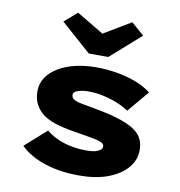

<svg xmlns="http://www.w3.org/2000/svg" viewBox="-88 -881 910 971"><g transform="rotate(10 367.0 -395.0)"><path d="M382 10Q283 10 204.5 -16Q126 -42 79 -89L189 -187Q225 -156 278.5 -138.5Q332 -121 394 -121Q411 -121 426 -122.5Q441 -124 452.5 -129Q464 -134 470.5 -140Q477 -146 477 -156Q477 -171 455 -178Q437 -185 407 -189.5Q377 -194 346 -200Q285 -209 240 -221Q195 -233 163 -254Q134 -274 117.5 -303.5Q101 -333 101 -373Q101 -414 122.5 -445.5Q144 -477 182.5 -499.5Q221 -522 270 -533Q319 -544 373 -544Q426 -544 477.5 -535.5Q529 -527 575.5 -510Q622 -493 658 -465L565 -355Q542 -371 508.5 -385Q475 -399 435.5 -408Q396 -417 356 -417Q340 -417 326.5 -415Q313 -413 301.5 -409Q290 -405 284.5 -399.5Q279 -394 279 -386Q279 -379 282.5 -373Q286 -367 294 -362Q309 -354 340.5 -348.5Q372 -343 414 -335Q490 -321 540.5 -303.5Q591 -286 620 -263Q642 -245 652 -222Q662 -199 662 -170Q662 -117 626.5 -76.5Q591 -36 529 -13Q467 10 382 10ZM324 -606 169 -743 235 -800 389 -708H359L513 -800L579 -743L424 -606Z"/></g></svg>

Font: Lexend Mega ExtraBold
Style: Regular
Weight: 800
Designer: Bonnie Shaver-Troup, Thomas Jockin
Foundry: Lexend
Version: Version 1.007